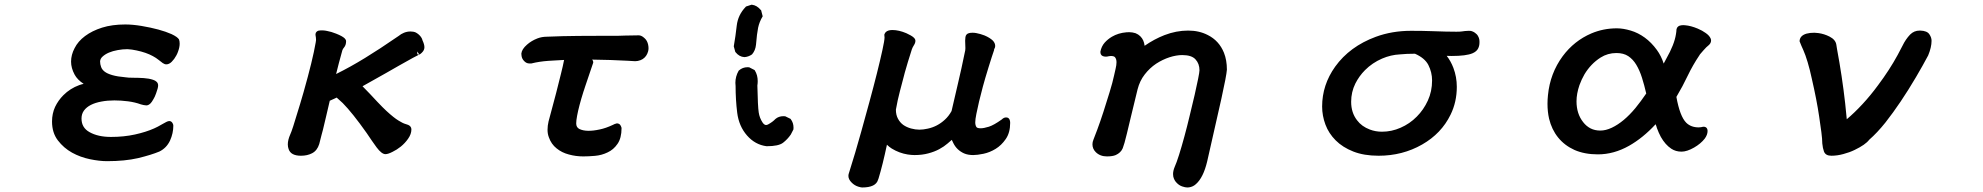

<svg xmlns="http://www.w3.org/2000/svg" viewBox="-20 -621 8540 827"><path d="M753.9 -432.6Q753.9 -417.5 746.6 -397.9Q743.7 -389.6 739.3 -381.8Q731 -366.2 719.7 -355Q708.5 -343.8 696.3 -343.8Q689 -343.8 680.9 -349.4Q672.9 -355 662.8 -363.3Q652.8 -371.6 638.2 -379.4Q609.9 -395 567.9 -403.8Q547.9 -408.2 529.3 -409.2Q508.3 -409.2 487.3 -405.3Q443.8 -397.5 421.9 -377.4Q412.1 -368.7 411.1 -356.9Q411.1 -344.2 415.5 -332.5Q419.4 -321.3 430.7 -312.5Q441.9 -303.7 463.9 -297.4Q485.8 -291 520.5 -288.1Q531.7 -286.1 553.2 -286.1Q575.7 -286.1 598.6 -284.7Q621.6 -283.2 639.2 -277.3Q648.9 -274.4 655 -268.3Q661.1 -262.2 661.1 -252.9Q661.1 -242.2 652.3 -218.8Q646.5 -202.6 641.1 -194.3Q633.8 -181.2 628.9 -176.3Q619.6 -167 610.4 -167Q606.4 -167 598.6 -168.5Q590.3 -170.4 586.9 -171.4Q561.5 -180.7 531.5 -184.6Q501.5 -188.5 472.7 -188.5Q442.9 -188.5 417 -183.6Q363.3 -173.8 341.8 -145Q331.1 -130.4 331.1 -110.4Q331.1 -70.8 365.7 -51.8Q402.3 -31.2 458 -31.2Q513.7 -31.2 561.3 -41.7Q608.9 -52.2 644 -67.9Q657.7 -73.7 680.2 -86.9Q688.5 -91.8 696.3 -95.7Q704.1 -99.6 709 -99.6Q716.8 -99.6 721.7 -93Q726.6 -86.4 726.6 -80.1Q726.6 -46.9 712.4 -15.6Q697.3 16.6 666.5 31.7Q631.3 46.4 574.7 60.1Q517.6 73.2 441.4 73.2Q408.2 73.2 367.2 64.7Q326.2 56.2 290.5 36.6Q254.4 16.6 229.2 -16.4Q204.1 -49.3 204.1 -97.7Q204.1 -131.8 217.3 -160.6Q231 -189 252.9 -210.9Q282.2 -240.2 321.3 -254.4Q330.6 -257.8 340.3 -259.8Q313 -277.8 301.3 -299.8Q286.1 -328.1 286.1 -355.5Q286.1 -384.8 301.3 -413.6Q315.9 -442.9 346.2 -465.6Q376.5 -488.3 419.7 -502Q462.9 -515.6 519.5 -515.6Q551.3 -515.6 589.4 -509.3Q670.4 -495.6 718.8 -474.1Q744.6 -461.9 751 -451.2Q753.9 -443.8 753.9 -432.6Z M1338.9 -472.7Q1338.9 -479.5 1343 -483.6Q1347.2 -487.8 1352.1 -489Q1356.9 -490.2 1362.3 -490.2Q1367.7 -490.2 1371.6 -490Q1375.5 -489.7 1379.6 -489.3Q1383.8 -488.8 1388.2 -487.8Q1407.2 -484.4 1427.7 -476.1Q1455.1 -465.3 1464.8 -455.6Q1470.7 -449.7 1470.7 -443.4Q1470.7 -426.8 1461.9 -416.5Q1456.5 -410.2 1454.6 -404.3Q1438 -344.7 1427.7 -302.2Q1488.3 -332 1552.7 -371.6Q1612.8 -408.2 1697.3 -466.3Q1707 -474.6 1720.2 -480Q1733.9 -485.4 1747.8 -485.4Q1761.7 -485.4 1771 -481Q1784.7 -473.6 1793.5 -461.4Q1798.8 -453.6 1799.8 -447.3Q1808.1 -429.7 1808.1 -417.5Q1808.1 -404.8 1797.4 -394.5Q1793 -389.6 1786.1 -385.7L1777.8 -398.9L1777.3 -398.4V-387.7L1785.2 -385.7Q1773.9 -380.9 1698.7 -338.4Q1671.9 -323.2 1643.1 -306.6Q1614.7 -290.5 1541.5 -249.5Q1554.7 -236.3 1573.7 -216.3Q1609.9 -177.2 1627.2 -159.9Q1644.5 -142.6 1659.9 -129.4Q1675.3 -116.2 1686 -108.6Q1696.8 -101.1 1707 -95.7Q1714.4 -91.3 1720.7 -88.9Q1736.3 -84 1738.3 -83Q1752 -76.7 1752 -63.5Q1752 -43.5 1737.8 -23.4Q1724.6 -4.4 1706.5 10.3Q1689 24.4 1670.4 33.2Q1651.4 43 1640.1 43Q1624 43 1602.1 13.7Q1582.5 -13.2 1559.1 -48.3Q1498 -134.8 1456.1 -177.2Q1442.4 -190.4 1430.2 -200.7Q1424.8 -197.8 1419.4 -195.6Q1414.1 -193.4 1411.1 -191.9Q1405.8 -189.5 1400.4 -187Q1395 -163.1 1384.5 -118.9Q1374 -74.7 1371.1 -62.5Q1368.2 -50.3 1364.7 -38.6Q1356.9 -6.3 1355 -0.5Q1346.2 27.8 1324.2 39.1Q1303.7 49.8 1276.4 49.8Q1232.4 49.8 1223.1 21Q1219.7 11.7 1219.7 1Q1219.7 -18.1 1230 -41.5Q1234.9 -51.8 1243.2 -77.6Q1266.6 -153.3 1272.7 -173.3Q1278.8 -193.4 1287.6 -224.1Q1327.1 -363.3 1339.8 -438Q1341.3 -445.8 1341.3 -448.7Q1341.3 -458 1338.9 -470.7Q1338.9 -472.2 1338.9 -472.7Z M2530.3 -364.3Q2535.2 -359.4 2535.2 -352.5V-351.1Q2502.9 -255.9 2500.7 -249.3Q2498.5 -242.7 2497.6 -239.7Q2496.6 -236.8 2495.6 -233.4Q2494.6 -230 2493.2 -226.6Q2473.1 -162.6 2465.8 -122.6Q2461.9 -102.1 2461.9 -89.4Q2461.9 -72.3 2475.6 -65.4Q2505.9 -50.8 2563.5 -63.5Q2589.4 -68.8 2619.6 -83Q2627.4 -87.4 2636.2 -89.4Q2637.7 -89.4 2639.4 -89.4Q2641.1 -89.4 2644 -88.4Q2652.8 -85.9 2657.2 -70.3V-69.3Q2657.2 -25.9 2639.6 -1Q2622.6 23.9 2596.7 35.6Q2571.3 47.9 2542.5 50.3Q2515.1 52.7 2492.2 52.7Q2460 52.7 2430.2 44.4Q2399.9 36.6 2377.4 18.1Q2354.5 0 2344.2 -29.3Q2338.4 -44.4 2338.4 -62Q2338.4 -79.6 2342.8 -98.1Q2346.2 -112.3 2355.5 -145.5Q2375 -216.3 2396 -302.2Q2404.8 -336.9 2409.7 -362.8Q2396.5 -361.8 2379.2 -361.1Q2361.8 -360.4 2341.8 -358.9Q2301.8 -356 2269 -347.7Q2265.6 -347.7 2263.4 -347.7Q2261.2 -347.7 2258.8 -347.7Q2247.1 -348.1 2237.8 -357.9Q2228.5 -367.2 2226.6 -379.4Q2225.6 -386.2 2225.6 -389.6V-390.1Q2227.5 -409.2 2250 -428.7Q2268.6 -445.3 2294.9 -455.6Q2314 -462.9 2335.9 -462.9Q2403.3 -465.8 2471.2 -466.3Q2539.1 -466.8 2578.6 -466.8Q2618.2 -466.8 2625.7 -466.8Q2633.3 -466.8 2640.6 -466.8Q2656.2 -467.3 2672.9 -467.8Q2706.1 -468.8 2731.4 -468.8Q2736.8 -468.8 2742.2 -466.3Q2747.6 -463.9 2751.7 -460.4Q2755.9 -457 2757.8 -455.1Q2767.6 -445.8 2771.5 -429.7Q2773.4 -420.9 2773.4 -413.3Q2773.4 -405.8 2771.5 -399.4Q2765.6 -377.9 2748.5 -366.7Q2743.7 -363.8 2738.8 -361.8Q2727.1 -357.4 2715.8 -357.4Q2715.3 -357.4 2681.6 -359.4Q2610.8 -363.3 2530.3 -364.3Z M3147.5 -264.2Q3147.5 -291.5 3161.6 -316.4L3162.6 -317.4Q3178.7 -331.5 3199.7 -331.5Q3202.6 -331.5 3207 -331.1L3230 -319.3L3231.4 -317.4Q3243.7 -297.4 3243.7 -271.5Q3243.7 -262.2 3242.2 -252.4Q3244.1 -161.6 3248 -136.7Q3251.5 -113.3 3264.6 -93.3Q3272 -82.5 3279.8 -82.5Q3283.7 -82.5 3289.1 -85.4Q3308.6 -96.2 3319.8 -108.4Q3334 -120.6 3354.5 -120.6Q3357.4 -120.6 3362.3 -120.1L3385.3 -108.9L3386.2 -107.4Q3397.9 -91.8 3397.9 -71.3Q3397.9 -68.4 3397.5 -63.5L3386.2 -41.5Q3372.1 -21 3352.8 -6.1Q3333.5 8.8 3282.2 8.8H3281.7Q3232.4 2.4 3197.5 -37.6Q3162.6 -77.6 3155.3 -135.7Q3148.4 -191.9 3148.4 -250.5Q3147.5 -257.3 3147.5 -264.2ZM3219.2 -386.7Q3203.6 -376 3186.5 -375Q3164.1 -376 3147.9 -396.5L3147 -397.9L3140.6 -421.4Q3148.4 -465.8 3153.3 -510.3Q3158.7 -557.1 3191.9 -591.3L3192.9 -592.8L3216.8 -600.6H3218.8Q3240.2 -598.1 3256.8 -578.1L3258.3 -577.1L3265.1 -550.8Q3250.5 -526.4 3245.4 -501.5Q3240.2 -476.6 3236.3 -428.2Q3233.9 -403.8 3219.2 -386.7Z M4138.2 -413.6 4137.2 -445.8Q4137.2 -454.1 4138.4 -461.4Q4139.6 -468.8 4144 -473.1Q4150.9 -480 4169.4 -480Q4176.8 -480 4185.1 -478.5Q4203.1 -475.1 4220.7 -468.3Q4243.7 -458.5 4256.3 -446.3Q4266.6 -435.5 4266.6 -422.9Q4266.6 -416.5 4263.2 -411.1Q4261.7 -408.7 4261.7 -406.2V-404.8Q4253.9 -382.8 4238 -331.5Q4222.2 -280.3 4213.4 -247.6Q4194.8 -178.2 4185.5 -130.4Q4180.7 -106.4 4180.7 -94.2Q4180.7 -82 4185.5 -74.2Q4189 -68.4 4204.1 -68.4Q4217.3 -68.4 4239.3 -75.2Q4260.7 -82 4294.9 -106.4Q4303.7 -115.2 4313.5 -115.2Q4324.7 -115.2 4328.6 -105.5Q4331.1 -100.1 4331.1 -91.8Q4331.1 -49.3 4312 -22Q4293.5 4.9 4268.3 20.3Q4243.2 35.6 4216.3 41.3Q4189.5 46.9 4171.9 46.9Q4148.9 46.9 4132.3 39.6Q4101.1 25.4 4086.4 -4.4Q4082.5 -11.7 4079.6 -18.6Q4071.3 -11.2 4061.5 -2.9Q4046.4 10.3 4025.6 21.5Q4004.9 32.7 3978.5 39.6Q3952.1 46.9 3918.9 46.9Q3906.7 46.9 3889.6 44.4Q3853.5 38.6 3821.3 19Q3809.6 11.7 3800.3 2.4Q3781.7 90.3 3764.2 147.5Q3763.2 150.4 3762.2 152.8Q3752.9 186.5 3693.4 186.5Q3688.5 186.5 3677.2 183.1Q3661.1 178.2 3648.9 166Q3634.3 151.9 3634.3 136.7Q3634.3 129.9 3637.2 122.6Q3663.6 39.6 3689.9 -55.2L3724.6 -181.2Q3761.7 -317.4 3780.8 -405.3Q3790 -447.3 3790 -460L3789.6 -463.9Q3789.1 -466.8 3789.1 -470.7V-472.2Q3791.5 -479 3795.4 -482.9Q3804.7 -491.7 3823.7 -491.7Q3851.6 -491.7 3883.8 -478Q3893.6 -473.6 3902.6 -468.5Q3911.6 -463.4 3916.5 -458.5Q3922.9 -452.1 3922.9 -445.3Q3922.9 -436 3916.5 -426.3Q3910.6 -417 3907.7 -408.7Q3902.3 -393.6 3890.6 -354.2Q3878.9 -314.9 3877 -307.6L3873.5 -293.9Q3861.3 -249 3856 -227.5Q3846.2 -190.4 3838.9 -148.9Q3838.9 -126 3847.7 -109.9Q3856.4 -93.3 3870.6 -83Q3885.3 -72.8 3904.1 -67.6Q3922.9 -62.5 3939.9 -62.5Q3957 -62.5 3976.1 -66.9Q4017.6 -75.7 4049.8 -105.5Q4066.4 -120.6 4078.6 -142.6L4106.4 -262.2Q4121.1 -323.7 4135.7 -395.5Q4138.2 -403.8 4138.2 -413.6Z M5072.3 -383.8Q5046.9 -383.8 5017.3 -374.3Q4987.8 -364.7 4960 -346.7Q4932.1 -328.1 4910.6 -300.3Q4889.2 -272.9 4879.9 -236.3Q4861.3 -162.1 4851.1 -117.7Q4830.6 -30.3 4823.7 -6.3Q4820.8 1.5 4819.1 7.8Q4817.4 14.2 4815.9 17.6Q4807.6 37.1 4785.6 46.9Q4772 52.7 4748 52.7Q4718.3 52.7 4699.7 34.2Q4685.5 20 4685.5 0.5Q4685.5 -9.3 4689.7 -19.3Q4693.8 -29.3 4706.5 -63.2Q4719.2 -97.2 4732.9 -139.6Q4746.6 -182.1 4759.5 -224.4Q4772.5 -266.6 4778.3 -294.4Q4781.2 -308.6 4785.2 -324.7Q4789.1 -340.8 4789.1 -353Q4789.1 -367.2 4782.2 -375Q4777.3 -379.9 4764.6 -379.9Q4760.7 -379.9 4756.3 -378.9Q4749 -377 4743.7 -377Q4726.6 -377 4721.7 -387.2Q4719.7 -391.6 4719.7 -397.5V-398.4Q4724.1 -421.4 4738.3 -437.5Q4752 -452.6 4769.5 -462.9Q4796.9 -479 4832 -481.9Q4837.9 -482.4 4844.5 -482.4Q4851.1 -482.4 4857.9 -481.2Q4864.7 -480 4871.1 -478Q4883.3 -473.1 4891.6 -464.8Q4899.9 -456.5 4904.3 -446.5Q4908.7 -436.5 4910.2 -423.8Q4951.7 -452.6 4995.6 -469.7Q5046.4 -489.3 5097.7 -489.3Q5145 -489.3 5182.1 -470.2Q5231 -445.8 5252 -393.6Q5264.6 -361.8 5264.6 -321.3V-320.8Q5262.7 -294.9 5240.7 -195.3Q5218.8 -95.7 5179.7 74.2Q5163.1 144 5131.3 171.9Q5118.7 183.6 5101.6 186Q5097.7 186.5 5093.8 186.5Q5085.4 186.5 5072.3 182.1Q5059.1 177.7 5048.8 167Q5037.6 156.2 5033.7 139.6Q5032.7 134.3 5032.7 128.9Q5032.7 114.7 5039.6 98.1Q5047.4 81.1 5058.6 45.7Q5069.8 10.3 5081.5 -33Q5093.3 -76.2 5104.5 -123.5Q5128.9 -222.2 5140.6 -281.2Q5146.5 -310.5 5146.5 -318.4Q5146.5 -346.7 5129.4 -365.2Q5112.8 -383.8 5072.3 -383.8Z M6352.5 -437Q6352.5 -424.3 6347.2 -413.1Q6340.8 -399.4 6322.8 -391.6Q6295.4 -379.9 6232.9 -379.9Q6222.7 -379.9 6211.4 -380.4Q6229 -357.9 6240.2 -328.6Q6254.9 -289.6 6254.9 -247.1Q6254.9 -181.6 6228 -127Q6188.5 -45.9 6105.5 1.5Q6021 49.8 5918 49.8Q5855 49.8 5809.1 31.7Q5763.2 13.7 5733.2 -16.4Q5703.1 -46.4 5689 -84.5Q5674.8 -122.6 5674.8 -162.1Q5674.8 -255.4 5731 -334Q5793.5 -420.9 5905.8 -462.4Q5976.1 -488.3 6057.6 -488.3Q6108.9 -488.3 6147.9 -486.8Q6212.4 -484.4 6252.9 -484.4Q6269 -484.4 6276.9 -485.6Q6284.7 -486.8 6289.6 -487.3Q6299.3 -488.3 6306.6 -488.3Q6314 -488.3 6315.9 -487.8Q6317.9 -487.3 6323 -485.4Q6328.1 -483.4 6332.8 -480Q6337.4 -476.6 6340.6 -473.4Q6343.8 -470.2 6346.2 -465.8Q6348.6 -461.4 6349.9 -458Q6351.1 -454.6 6351.8 -450.9Q6352.5 -447.3 6352.5 -444.1Q6352.5 -440.9 6352.5 -437ZM5799.8 -182.6Q5799.8 -135.7 5825.2 -103Q5845.2 -76.2 5880.4 -63Q5904.8 -53.7 5932.6 -53.7Q5974.1 -53.7 6012.7 -70.8Q6052.2 -87.9 6082.5 -118.7Q6111.8 -147.9 6130.1 -187.7Q6148.4 -227.5 6148.4 -274.4Q6148.4 -309.6 6132.3 -341.3Q6116.7 -371.1 6074.7 -389.6Q6038.1 -389.6 6009.3 -386.7Q5970.7 -384.8 5933.1 -368.7Q5891.1 -350.6 5859.4 -318.8Q5834.5 -293.9 5817.9 -261.2Q5799.8 -224.6 5799.8 -182.6Z M6944.3 -499Q6971.7 -499 7003.9 -489.3Q7035.6 -480 7064.5 -459Q7093.3 -438 7116.7 -405.8Q7135.3 -380.4 7146 -347.2Q7151.4 -357.4 7157.2 -368.2Q7191.9 -429.2 7198.7 -473.1Q7200.7 -483.9 7201.2 -495.1Q7204.6 -510.3 7222.7 -512.2Q7226.6 -512.7 7230.5 -512.7Q7234.4 -512.7 7238.3 -512.2Q7262.7 -510.3 7293 -497.6Q7312.5 -489.3 7326.7 -479Q7342.3 -468.3 7348.1 -455.6Q7350.1 -450.7 7350.1 -446.8Q7350.1 -435.1 7339.8 -426.3Q7329.6 -418.5 7317.4 -404.3Q7311.5 -397 7306.4 -391.6Q7301.3 -386.2 7299.8 -382.8Q7271.5 -340.8 7249.5 -294.9Q7228 -249.5 7200.7 -203.6Q7215.8 -119.6 7243.2 -92.3Q7263.7 -72.3 7296.9 -72.3Q7303.7 -72.3 7307.1 -73.2Q7310.5 -74.2 7311.5 -74.2Q7312.5 -74.2 7314 -74.7Q7316.4 -75.2 7318.4 -75.2Q7320.3 -75.2 7322.3 -74.7Q7327.1 -73.7 7330.1 -70.8Q7335 -65.9 7335 -56.6Q7335 -40.5 7322.8 -23.9Q7305.7 -2 7276.9 14.6Q7246.1 32.2 7222.7 32.2Q7197.8 32.2 7178.7 19.5Q7152.8 2.4 7133.8 -31.2Q7127.9 -42 7125 -49.1Q7122.1 -56.2 7121.1 -58.8Q7120.1 -61.5 7118.9 -64.2Q7117.7 -66.9 7116.7 -69.6Q7115.7 -72.3 7115.2 -75.2Q7113.3 -80.6 7111.3 -85.9Q7056.6 -26.9 6997.1 6.8Q6931.6 43.9 6862.3 43.9Q6805.2 43.9 6761.7 24.9Q6718.8 5.4 6691.2 -28.8Q6663.6 -63 6652.3 -109.9Q6645.5 -140.1 6645.5 -173.8Q6645.5 -191.9 6647.5 -210.9Q6656.7 -305.2 6710.9 -378.9Q6760.3 -445.3 6834.5 -477.1Q6886.2 -499 6944.3 -499ZM6942.4 -392.6Q6904.8 -392.6 6874 -373Q6832 -346.2 6804.7 -300.8Q6792 -278.8 6783.2 -254.4Q6770.5 -217.3 6770.5 -184.6Q6770.5 -130.9 6799.3 -94.7Q6812.5 -77.6 6831.1 -67.9Q6849.6 -58.6 6873 -58.6Q6896.5 -58.6 6922.4 -70.8Q6974.1 -95.2 7024.4 -155.8Q7048.3 -185.1 7070.8 -218.3Q7062.5 -254.4 7052.5 -286.1Q7042.5 -317.9 7027.8 -342.3Q7013.7 -365.7 6993.4 -379.2Q6973.1 -392.6 6942.4 -392.6Z M7731.4 -444.8Q7732.9 -467.8 7761.2 -476.1Q7775.4 -480 7794.9 -480Q7801.3 -480 7812.5 -478.5Q7837.4 -475.1 7860.4 -463.4Q7886.2 -450.2 7889.6 -428.7L7892.6 -409.7Q7914.6 -292.5 7927.7 -175.8Q7931.6 -140.6 7934.6 -107.4Q7967.3 -134.8 8002.2 -172.4Q8037.1 -210 8069.3 -253.9Q8118.7 -319.8 8153.8 -384.3Q8163.1 -400.9 8174.8 -424.3Q8188 -451.7 8207.5 -472.2Q8224.6 -489.3 8248.5 -489.3Q8250 -489.3 8251.5 -489.3Q8280.8 -488.3 8290.5 -473.1Q8299.8 -459.5 8299.8 -445.3Q8299.8 -417.5 8285.2 -382.3Q8262.7 -339.8 8232.9 -289.1Q8167 -177.2 8101.1 -93.3Q8065.4 -48.8 8031.2 -19Q8015.1 2.4 7968.3 24.9Q7946.3 35.6 7919.9 42.5Q7893.6 49.8 7868.2 49.8Q7843.3 49.8 7836.4 31.7Q7831.1 17.6 7829.1 -3.4V-3.9Q7829.1 -21 7825.2 -51.5Q7821.3 -82 7815.4 -120.6Q7805.2 -189.9 7784.2 -281.2Q7775.9 -320.3 7766.1 -353Q7756.3 -385.7 7747.6 -404.8Q7738.8 -423.8 7731.4 -442.9Z"/></svg>

Font: Bakudai
Style: Bold
Weight: 700
Version: Version 1.48